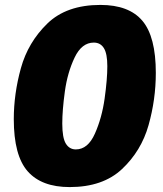

<svg xmlns="http://www.w3.org/2000/svg" viewBox="-20 -745 663 780"><path d="M36 -261Q36 -364 65 -468.5Q94 -573 172 -649Q250 -725 388 -725Q504 -725 558.5 -660.5Q613 -596 613 -449Q613 -341 583.5 -236.5Q554 -132 476 -58.5Q398 15 263 15Q149 15 92.5 -49Q36 -113 36 -261ZM416 -476Q416 -527 402 -549.5Q388 -572 361 -572Q312 -572 283 -511Q254 -450 243.5 -373.5Q233 -297 233 -243Q233 -185 247.5 -161.5Q262 -138 288 -138Q337 -138 365.5 -202Q394 -266 405 -344.5Q416 -423 416 -476Z"/></svg>

Font: Bitter Pro Black
Style: Italic
Weight: 900
Italic angle: -9°
Designer: Sol Matas, and Bitter project Authors
Foundry: Sol Matas
Version: Version 1.010